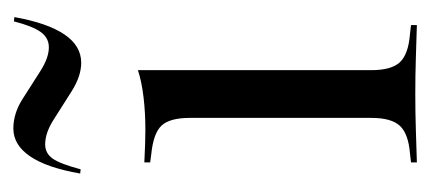

<svg xmlns="http://www.w3.org/2000/svg" viewBox="-201 -453 654 292"><g transform="rotate(-90 126.0 -307.0)"><path d="M176.6 -510.5Q156.5 -510.5 133.9 -524.6Q111.3 -538.7 90.7 -552Q70.2 -565.3 52.4 -565.3Q38.7 -565.3 30.6 -553.6Q22.6 -541.9 14.5 -511.3L8.1 -512.1Q16.9 -562.9 34.3 -588.3Q51.6 -613.7 76.6 -613.7Q99.2 -613.7 121 -600Q142.7 -586.3 163.3 -573Q183.9 -559.7 200 -559.7Q214.5 -559.7 223.4 -572.2Q232.3 -584.7 239.5 -612.9L246 -612.1Q237.1 -562.1 219.8 -536.3Q202.4 -510.5 176.6 -510.5ZM92.7 -206.5V-345.2Q92.7 -375.8 81 -388.3Q69.4 -400.8 37.1 -404L25 -405.6V-414.5Q41.9 -413.7 52.8 -413.3Q63.7 -412.9 74.2 -412.9Q100.8 -412.9 124.2 -415.7Q147.6 -418.5 165.3 -424.2V-414.5V-206.5ZM129 -2.4Q100.8 -2.4 76.2 -1.6Q51.6 -0.8 25 0V-8.9L38.7 -10.5Q68.5 -12.9 80.6 -25.8Q92.7 -38.7 92.7 -69.4V-206.5H165.3V-69.4Q165.3 -38.7 177.4 -25.8Q189.5 -12.9 220.2 -10.5L233.9 -8.9V0Q207.3 -0.8 182.3 -1.6Q157.3 -2.4 129 -2.4Z"/></g></svg>

Font: Playfair 144pt SemiCondensed Light
Style: Regular
Weight: 300
Width: 4
Designer: Claus Eggers Sørensen
Foundry: Claus Eggers Sørensen
Version: Version 2.203